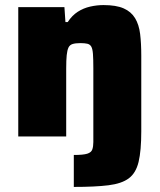

<svg xmlns="http://www.w3.org/2000/svg" viewBox="-20 -538 630 757"><path d="M271 199V73Q308 73 324 68Q340 63 344 51Q348 39 348 22V-269Q348 -305 346.5 -325Q345 -345 340 -354Q335 -363 324.5 -365.5Q314 -368 297 -368Q278 -368 266.5 -364.5Q255 -361 250 -350.5Q245 -340 243 -320.5Q241 -301 241 -267V0H52V-510H234L238 -451H247Q264 -477 286.5 -491.5Q309 -506 335.5 -512Q362 -518 388 -518Q438 -518 467.5 -505Q497 -492 512.5 -466.5Q528 -441 532.5 -404Q537 -367 537 -319V-20Q537 56 526.5 100Q516 144 488 165Q460 186 407.5 192.5Q355 199 271 199Z"/></svg>

Font: Saira Thin ExtraBold
Style: Regular
Weight: 800
Version: Version 1.101